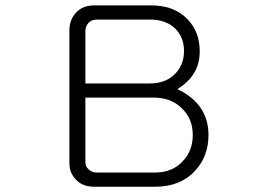

<svg xmlns="http://www.w3.org/2000/svg" viewBox="-20 -708 1040 728"><path d="M336.9 -687.5Q292 -687.5 266.6 -658.2Q243.2 -631.8 243.2 -593.8V-87.9Q243.2 -53.7 266.6 -28.3Q292 0 336.9 0H568.4Q664.1 0 719.7 -60.5Q770.5 -115.2 770.5 -196.3Q770.5 -258.8 737.3 -303.7Q707 -344.7 652.3 -370.1Q694.3 -395.5 714.8 -429.7Q737.3 -464.8 737.3 -513.7Q737.3 -587.9 690.4 -635.7Q640.6 -687.5 553.7 -687.5ZM547.9 -391.6H303.7V-588.9Q303.7 -607.4 314.5 -620.1Q326.2 -633.8 347.7 -633.8H547.9Q609.4 -633.8 644.5 -599.6Q677.7 -566.4 677.7 -514.6Q677.7 -462.9 644.5 -428.7Q609.4 -391.6 547.9 -391.6ZM566.4 -53.7H347.7Q327.1 -53.7 314.5 -67.4Q303.7 -78.1 303.7 -91.8V-337.9H562.5Q630.9 -337.9 671.9 -294.9Q710.9 -255.9 710.9 -196.3Q710.9 -136.7 673.8 -97.7Q634.8 -53.7 566.4 -53.7Z"/></svg>

Font: GulimChe
Style: Regular
Weight: 400
Monospace: yes
Version: Version 2.21